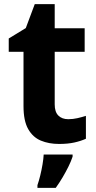

<svg xmlns="http://www.w3.org/2000/svg" viewBox="-20 -682 460 923"><path d="M308 -109Q331 -109 352.5 -114Q374 -119 393 -125V-15Q369 -4 337.5 3Q306 10 264 10Q215 10 176.5 -6Q138 -22 115.5 -61.5Q93 -101 93 -172V-433H22V-497L104 -547L147 -662H243V-546H387V-433H243V-180Q243 -144 260.5 -126.5Q278 -109 308 -109ZM329 71Q321 95 308.5 120Q296 145 281 170.5Q266 196 248 221H160V208Q167 188 173.5 161.5Q180 135 184.5 108Q189 81 190 61H329Z"/></svg>

Font: Noto Sans Syriac Eastern
Style: Bold
Weight: 700
Designer: Patrick Giasson and the Monotype Design Team
Foundry: Monotype Imaging Inc.
Version: Version 3.001